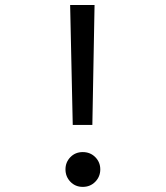

<svg xmlns="http://www.w3.org/2000/svg" viewBox="-20 -726 655 758"><path d="M353.3 -706.2 344.6 -232.8H267.2L256.9 -706.2ZM306.7 -125.6Q336.4 -125.6 356.2 -105.6Q375.9 -85.6 375.9 -57.4Q375.9 -28.7 356.2 -8.5Q336.4 11.8 306.7 11.8Q277.4 11.8 257.9 -8.5Q238.5 -28.7 238.5 -57.4Q238.5 -85.6 257.9 -105.6Q277.4 -125.6 306.7 -125.6Z"/></svg>

Font: FiraCode Nerd Font
Style: Regular
Weight: 400
Designer: Carrois Corporate, Edenspiekermann AG, Nikita Prokopov
Foundry: Carrois Corporate, Edenspiekermann AG, Nikita Prokopov
Version: Version 6.002;Nerd Fonts 3.4.0